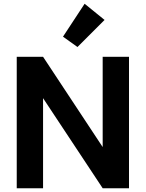

<svg xmlns="http://www.w3.org/2000/svg" viewBox="-20 -1001 775 1021"><path d="M315 -806 430 -981 536 -895 392 -751ZM666 0H526L209 -479V0H69V-699H209L526 -219V-699H666Z"/></svg>

Font: Fz Poppins SemBd
Style: Regular
Weight: 600
Designer: Ninad Kale (Devanagari), Jonny Pinhorn (Latin)
Foundry: Indian Type Foundry
Version: Vit hóa bi Vntype.Com & FontZin.Com